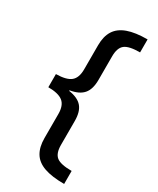

<svg xmlns="http://www.w3.org/2000/svg" viewBox="-209 -737 779 949"><g transform="rotate(30 180.0 -262.5)"><path d="M335 150Q265 150 221.2 134.6Q177.5 119.2 157.5 86.2Q137.5 53.3 137.5 2.5V-135Q137.5 -184.2 111.7 -204.6Q85.8 -225 28.3 -225V-300Q87.5 -300.8 112.5 -321.2Q137.5 -341.7 137.5 -390V-527.5Q137.5 -578.3 157.9 -610.8Q178.3 -643.3 222.1 -659.2Q265.8 -675 335 -675V-600.8Q272.5 -600.8 248.8 -582.1Q225 -563.3 225 -515V-380Q225 -327.5 201.7 -300Q178.3 -272.5 126.7 -264.2V-260.8Q178.3 -253.3 201.7 -226.2Q225 -199.2 225 -145.8V-9.2Q225 38.3 248.3 57.1Q271.7 75.8 335 75.8Z"/></g></svg>

Font: Funnel Sans
Style: Regular
Weight: 400
Designer: NORD ID, Kristian Moeller
Foundry: Dicotype
Version: Version 1.000